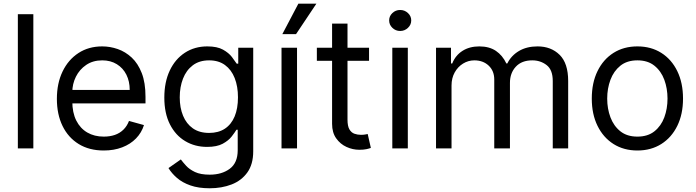

<svg xmlns="http://www.w3.org/2000/svg" viewBox="-20 -804 3770 1040"><path d="M160.6 -727.1V0H76.7V-727.1Z M542 11.2Q463.4 11.2 406.5 -23.7Q349.6 -58.6 318.8 -121.6Q288.1 -184.6 288.1 -268.6Q288.1 -352.5 318.8 -416.5Q349.6 -480.5 404.8 -516.6Q460 -552.7 533.7 -552.7Q576.2 -552.7 617.7 -538.3Q659.2 -523.9 693.4 -492.2Q727.5 -460.4 747.8 -408.2Q768.1 -356 768.1 -279.8V-244.1H347.7V-316.9H682.6Q682.6 -363.3 664.6 -399.4Q646.5 -435.5 612.8 -456.3Q579.1 -477.1 533.7 -477.1Q483.4 -477.1 447 -452.4Q410.6 -427.7 391.1 -388.4Q371.6 -349.1 371.6 -304.2V-255.9Q371.6 -193.8 393.1 -151.1Q414.6 -108.4 452.9 -86.2Q491.2 -64 542 -64Q575.2 -64 602.1 -73.2Q628.9 -82.5 648.4 -101.6Q668 -120.6 678.7 -148.9L759.8 -126.5Q747.1 -85.4 716.8 -54.2Q686.5 -22.9 641.8 -5.9Q597.2 11.2 542 11.2Z M1115.7 215.8Q1055.2 215.8 1011.5 200.4Q967.8 185.1 938.7 159.9Q909.7 134.8 892.6 106.4L959.5 59.6Q970.7 74.7 988.3 94Q1005.9 113.3 1036.1 127.7Q1066.4 142.1 1115.7 142.1Q1181.6 142.1 1224.6 110.1Q1267.6 78.1 1267.6 9.8V-101.1H1260.7Q1251.5 -85.9 1234.6 -64.2Q1217.8 -42.5 1186.3 -25.4Q1154.8 -8.3 1101.6 -8.3Q1035.6 -8.3 983.2 -39.6Q930.7 -70.8 900.4 -130.6Q870.1 -190.4 870.1 -275.4Q870.1 -359.4 899.4 -421.6Q928.7 -483.9 981.4 -518.3Q1034.2 -552.7 1103 -552.7Q1156.2 -552.7 1187.7 -535.2Q1219.2 -517.6 1236.1 -495.4Q1252.9 -473.1 1262.2 -459H1270.5V-545.4H1351.6V15.6Q1351.6 85.9 1319.8 130.1Q1288.1 174.3 1234.6 195.1Q1181.2 215.8 1115.7 215.8ZM1112.8 -84Q1163.1 -84 1198 -106.9Q1232.9 -129.9 1251 -173.3Q1269 -216.8 1269 -276.9Q1269 -335.9 1251.2 -381.1Q1233.4 -426.3 1198.7 -451.7Q1164.1 -477.1 1112.8 -477.1Q1059.6 -477.1 1024.2 -450.2Q988.8 -423.3 971.2 -377.9Q953.6 -332.5 953.6 -276.9Q953.6 -220.2 971.7 -176.8Q989.7 -133.3 1024.9 -108.6Q1060.1 -84 1112.8 -84Z M1504.9 0V-545.4H1588.9V0ZM1509.3 -619.1 1596.2 -784.2H1693.8L1583.5 -619.1Z M1979 -545.4V-474.6H1696.3V-545.4ZM1778.8 -676.3H1862.3V-156.2Q1862.3 -120.6 1872.8 -103Q1883.3 -85.4 1899.9 -79.6Q1916.5 -73.7 1935.1 -73.7Q1948.7 -73.7 1957.5 -75.4Q1966.3 -77.1 1971.7 -78.1L1988.8 -2.9Q1980.5 0.5 1965.1 3.9Q1949.7 7.3 1926.3 7.3Q1890.6 7.3 1856.9 -8.1Q1823.2 -23.4 1801 -54.7Q1778.8 -85.9 1778.8 -133.3Z M2105 0V-545.4H2189V0ZM2147.5 -636.2Q2123 -636.2 2105.5 -653.1Q2087.9 -669.9 2087.9 -693.4Q2087.9 -716.8 2105.5 -733.4Q2123 -750 2147.5 -750Q2171.9 -750 2189.7 -733.4Q2207.5 -716.8 2207.5 -693.4Q2207.5 -669.9 2189.7 -653.1Q2171.9 -636.2 2147.5 -636.2Z M2341.8 0V-545.4H2422.9V-460.4H2429.7Q2446.8 -503.9 2484.9 -528.3Q2522.9 -552.7 2576.2 -552.7Q2630.4 -552.7 2666.3 -528.3Q2702.1 -503.9 2722.7 -460.4H2728Q2749 -502.9 2791 -527.8Q2833 -552.7 2891.6 -552.7Q2964.8 -552.7 3011.2 -507.1Q3057.6 -461.4 3057.6 -365.2V0H2974.1V-365.2Q2974.1 -425.8 2940.9 -451.4Q2907.7 -477.1 2863.3 -477.1Q2805.7 -477.1 2773.9 -442.6Q2742.2 -408.2 2742.2 -355V0H2657.2V-373.5Q2657.2 -419.9 2627 -448.5Q2596.7 -477.1 2549.3 -477.1Q2516.6 -477.1 2488.3 -459.7Q2460 -442.4 2442.9 -411.6Q2425.8 -380.9 2425.8 -340.8V0Z M3432.6 11.2Q3358.9 11.2 3303.2 -23.9Q3247.6 -59.1 3216.6 -122.3Q3185.5 -185.5 3185.5 -270Q3185.5 -355.5 3216.6 -418.9Q3247.6 -482.4 3303.2 -517.6Q3358.9 -552.7 3432.6 -552.7Q3506.3 -552.7 3562 -517.6Q3617.7 -482.4 3648.7 -418.7Q3679.7 -355 3679.7 -270Q3679.7 -185.5 3648.7 -122.3Q3617.7 -59.1 3562 -23.9Q3506.3 11.2 3432.6 11.2ZM3432.6 -64Q3488.8 -64 3524.9 -92.8Q3561 -121.6 3578.4 -168.5Q3595.7 -215.3 3595.7 -270Q3595.7 -324.7 3578.4 -371.8Q3561 -418.9 3524.9 -448Q3488.8 -477.1 3432.6 -477.1Q3376.5 -477.1 3340.3 -448Q3304.2 -418.9 3286.6 -371.8Q3269 -324.7 3269 -270Q3269 -215.3 3286.6 -168.5Q3304.2 -121.6 3340.3 -92.8Q3376.5 -64 3432.6 -64Z"/></svg>

Font: Sahel VF Regular
Style: Regular
Weight: 400
Foundry: Saber Rastikerdar (saber.rastikerdar@gmail.com)
Version: Version 3.4.0